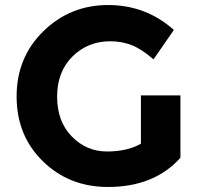

<svg xmlns="http://www.w3.org/2000/svg" viewBox="-20 -735 790 763"><path d="M540 -356H697V-108Q593 8 409 8Q255 8 150.5 -94Q46 -196 46 -351.5Q46 -507 152.5 -611Q259 -715 409.5 -715Q560 -715 671 -616L590 -499Q543 -540 503.5 -555.5Q464 -571 418 -571Q329 -571 268 -510.5Q207 -450 207 -351Q207 -252 265.5 -192.5Q324 -133 405 -133Q486 -133 540 -164Z"/></svg>

Font: Montserrat_am3
Style: Bold
Weight: 700
Designer: Julieta Ulanovsky
Foundry: Julieta Ulanovsky. Armenina letters added by Vahan Hovhannisyan
Version: Version 2.001